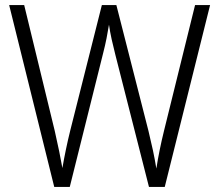

<svg xmlns="http://www.w3.org/2000/svg" viewBox="-20 -734 860 754"><path d="M805 -714 627 0H565L433 -519Q425 -550 418.5 -579.5Q412 -609 408 -637Q404 -612 398.5 -584Q393 -556 385 -525L254 0H193L16 -714H75L195 -220Q205 -176 212.5 -139.5Q220 -103 225 -74Q231 -109 239 -147.5Q247 -186 256 -222L380 -714H437L563 -220Q573 -179 580.5 -144Q588 -109 594 -72Q605 -143 624 -220L746 -714Z"/></svg>

Font: Noto Sans Georgian SemiCondensed Light
Style: Regular
Weight: 300
Width: 4
Designer: Monotype Design Team, Akaki Razmadze
Foundry: Google LLC
Version: Version 2.005; ttfautohint (v1.8.4.7-5d5b)